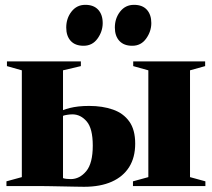

<svg xmlns="http://www.w3.org/2000/svg" viewBox="-20 -750 854 774"><path d="M516 0V-19L578 -36V-466.5L517 -483.5V-502.5H807V-483.5L746 -466.5V-36L808 -19V0ZM6 0V-19L68 -36V-466.5L8 -483.5V-502.5H306V-483.5L234 -466.5V-306Q247 -311 262 -314.8Q277 -318.5 296.2 -320.8Q315.5 -323 339.5 -323Q393.5 -323 435.5 -308.2Q477.5 -293.5 501.2 -260.2Q525 -227 525 -171Q525 -115.5 500.8 -76.8Q476.5 -38 430.5 -17.5Q384.5 3 319 3Q308 3 284.5 2.5Q261 2 233.2 1.5Q205.5 1 180.8 0.5Q156 0 141.5 0ZM265 -28Q301 -28 327.5 -59.8Q354 -91.5 354 -163Q354 -232 329.5 -260.5Q305 -289 272 -289Q262.5 -289 251 -287.2Q239.5 -285.5 234 -283V-32Q239 -30 247.8 -29Q256.5 -28 265 -28ZM316.5 -565.5Q283 -565.5 265 -585.2Q247 -605 247 -639Q247 -676 268.2 -703.2Q289.5 -730.5 323.5 -730.5H324.5Q357.5 -730.5 375.8 -710.8Q394 -691 394 -657Q394 -623.5 373.2 -594.5Q352.5 -565.5 317 -565.5ZM512.5 -565.5Q479.5 -565.5 461.2 -585.2Q443 -605 443 -639Q443 -676 464.2 -703.2Q485.5 -730.5 520 -730.5H520.5Q554 -730.5 572 -710.8Q590 -691 590 -657Q590 -623.5 569.2 -594.5Q548.5 -565.5 513.5 -565.5Z"/></svg>

Font: Merriweather 144pt Black
Style: Regular
Weight: 900
Version: Version 2.100